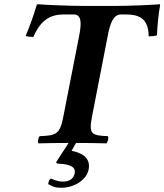

<svg xmlns="http://www.w3.org/2000/svg" viewBox="-20 -673 774 904"><path d="M413 -123 487 -503C499 -567 515 -605 550 -605H572C644 -605 679 -579 680 -502C691 -502 710 -503 719 -507C721 -553 726 -605 734 -650C734 -651 733 -653 732 -653C699 -650 591 -645 515 -645H380C306 -645 194 -650 158 -653C156 -653 153 -651 153 -650C140 -605 121 -552 101 -504C110 -500 125 -499 137 -499C172 -579 217 -605 280 -605H327C363 -605 365 -567 353 -506L278 -123C262 -40 244 -35 167 -32C160 -26 156 -4 161 2C203 1 249 0 303 0L244 91L249 97C285 99 338 103 332 141C328 168 307 182 277 182C257 182 246 178 220 168C211 172 208 184 207 194C230 205 236 211 268 211C333 211 391 171 398 121C406 66 361 46 317 37L338 0C392 0 438 1 481 2C488 -4 493 -26 488 -32C412 -35 397 -40 413 -123Z"/></svg>

Font: Libertinus Serif
Style: Bold Italic
Weight: 700
Italic angle: -12°
Designer: Philipp H. Poll, Khaled Hosny
Foundry: Caleb Maclennan
Version: Version 7.050;RELEASE